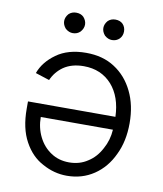

<svg xmlns="http://www.w3.org/2000/svg" viewBox="-83 -800 747 878"><g transform="rotate(10 290.5 -361.0)"><path d="M410 -523Q466 -487 497 -423Q528 -360 528 -276Q528 -192 497 -129Q467 -64 412 -27Q357 10 286 10Q227 10 173 -20Q119 -48 86 -109Q53 -169 53 -260V-294H459Q456 -386 408 -441Q358 -497 277 -497Q221 -497 183 -471Q148 -446 131 -407L66 -428Q85 -481 139 -520Q193 -559 277 -559Q355 -559 410 -523ZM144 -142Q165 -100 202 -76Q238 -52 286 -52Q335 -52 372 -77Q409 -100 432 -144Q455 -185 458 -234H123Q123 -184 144 -142ZM166 -651Q152 -667 152 -685Q152 -703 166 -719Q180 -732 200 -732Q222 -732 235 -719Q249 -703 249 -685Q249 -667 235 -651Q221 -637 200 -637Q182 -637 166 -651ZM348 -651Q334 -667 334 -685Q334 -703 348 -719Q362 -732 382 -732Q404 -732 417 -719Q430 -705 430 -685Q430 -665 417 -651Q403 -637 382 -637Q364 -637 348 -651Z"/></g></svg>

Font: Sinter Normal
Style: Regular
Weight: 350
Foundry: Adobe & rsms
Version: Version 1.000